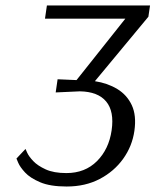

<svg xmlns="http://www.w3.org/2000/svg" viewBox="-20 -670 567 700"><path d="M326 -374Q372 -367 407.5 -345.5Q443 -324 460.5 -286.5Q478 -249 470 -193Q462 -137 429 -91Q396 -45 343.5 -17.5Q291 10 223 10Q163 10 126.5 -5.5Q90 -21 71.5 -41Q53 -61 46.5 -76.5Q40 -92 40 -92L73 -127Q73 -127 79 -113.5Q85 -100 101 -83Q117 -66 146.5 -52.5Q176 -39 222 -39Q290 -39 333.5 -82.5Q377 -126 387 -195Q397 -264 367 -300Q337 -336 271 -337L183 -333L190 -381L259 -378L437 -602H144L151 -650H527L521 -609Z"/></svg>

Font: Arsenal SC
Style: Italic
Weight: 400
Italic angle: -9.10001°
Designer: Andrij Shevchenko
Foundry: Stairsfor
Version: Version 2.001; ttfautohint (v1.8.4.7-5d5b)